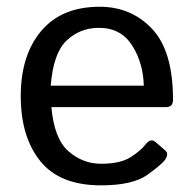

<svg xmlns="http://www.w3.org/2000/svg" viewBox="-20 -541 576 569"><path d="M41.5 -256.3Q41.5 -377.4 102.1 -449.2Q162.6 -521 275.4 -521Q369.1 -521 430.9 -455.3Q492.7 -389.6 492.7 -245.6Q492.7 -223.6 472.7 -223.6H132.3Q140.6 -129.4 183.1 -92.5Q225.6 -55.7 279.3 -55.7Q335.9 -55.7 366.2 -74.7Q396.5 -93.8 410.6 -112.3Q426.3 -132.8 440.9 -120.1L469.7 -95.2Q481 -85.4 469.7 -68.4Q460.4 -54.2 416.7 -22.9Q373 8.3 279.3 8.3Q157.2 8.3 99.4 -63.5Q41.5 -135.3 41.5 -256.3ZM130.4 -287.1H406.2Q404.3 -355.5 371.1 -407Q337.9 -458.5 273.4 -458.5Q216.8 -458.5 177.2 -420.7Q137.7 -382.8 130.4 -287.1Z"/></svg>

Font: Istok Web
Style: Regular
Weight: 400
Designer: Andrey V. Panov
Foundry: Andrey V. Panov
Version: Version 1.0.2g